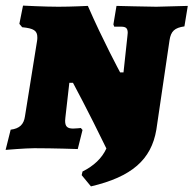

<svg xmlns="http://www.w3.org/2000/svg" viewBox="-26 -528 689 684"><path d="M182 -504C134 -504 56 -508 56 -508L43 -443L53 -431C94 -427 107 -419 107 -395C107 -391 107 -387 106 -382L63 -114C59 -85 44 -70 12 -66L-6 6C-6 6 65 0 96 0C166 0 251 3 251 3L268 -65L262 -72C262 -72 244 -70 235 -70C214 -70 206 -77 206 -98C206 -102 207 -106 207 -110L221 -233H234C234 -233 288 -133 353 1C337 36 308 63 268 83L265 96L298 136C443 102 513 41 531 -66L578 -385C583 -417 596 -429 631 -434L643 -507L531 -504C507 -504 389 -507 389 -507L378 -441L381 -433H405C422 -433 429 -428 429 -411C429 -408 428 -404 428 -400L414 -270H402C402 -270 340 -385 287 -507C287 -507 228 -504 182 -504Z"/></svg>

Font: Alegreya SC Black
Style: Italic
Weight: 900
Italic angle: -7°
Designer: Juan Pablo del Peral
Foundry: Huerta Tipografica
Version: Version 2.007;PS 002.007;hotconv 1.0.88;makeotf.lib2.5.64775